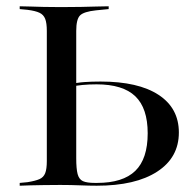

<svg xmlns="http://www.w3.org/2000/svg" viewBox="-20 -591 621 611"><path d="M166.1 -2.4Q141.1 -2.4 118.5 -2Q96 -1.6 77 -1.2Q58.1 -0.8 42.7 0V-8.9L67.7 -11.3Q92.7 -15.3 105.6 -21Q118.5 -26.6 123.8 -39.9Q129 -53.2 129 -78.2V-201.6H222.6V-87.1Q222.6 -54 227 -37.1Q231.5 -20.2 244 -14.5Q256.5 -8.9 282.3 -8.9H288.7Q371 -8.9 410.5 -47.2Q450 -85.5 450 -166.9Q450 -246.8 410.5 -284.7Q371 -322.6 287.1 -322.6Q263.7 -322.6 242.3 -320.6Q221 -318.5 196.8 -313.7V-321.8Q225 -328.2 248 -329.8Q271 -331.5 300 -331.5Q420.2 -331.5 484.7 -289.1Q549.2 -246.8 549.2 -169.4Q549.2 -89.5 480.2 -44.8Q411.3 0 287.9 0Q265.3 0 235.1 -1.2Q204.8 -2.4 175.8 -2.4ZM129 -201.6V-492.7Q129 -517.7 123.8 -531Q118.5 -544.4 105.6 -550.4Q92.7 -556.5 67.7 -559.7L42.7 -562.1V-571Q58.1 -571 77 -570.2Q96 -569.4 118.5 -569Q141.1 -568.5 166.1 -568.5H175H182.3Q212.1 -568.5 237.9 -569Q263.7 -569.4 286.3 -570.2Q308.9 -571 325.8 -571V-562.1L285.5 -558.1Q246.8 -554 234.7 -541.9Q222.6 -529.8 222.6 -492.7V-201.6Z"/></svg>

Font: Playfair 144pt SemiExpanded Medium
Style: Regular
Weight: 500
Width: 6
Designer: Claus Eggers Sørensen
Foundry: Claus Eggers Sørensen
Version: Version 2.203